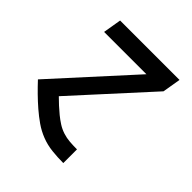

<svg xmlns="http://www.w3.org/2000/svg" viewBox="-200 -653 1001 1001"><g transform="rotate(45 300.0 -152.5)"><path d="M426 215Q384 215 343 210.5Q302 206 265 191.5Q228 177 196.5 155Q165 133 135.5 107.5Q106 82 78.5 55Q51 28 25 0L406 -419H94L111 -520H549L532 -419L164 -15Q181 2 199.5 19Q218 36 237 51.5Q256 67 277 80.5Q298 94 322.5 102Q347 110 373 112Q399 114 426 114H427V215Z"/></g></svg>

Font: Iosevka Aile Oblique
Style: Bold
Weight: 700
Italic angle: -9°
Designer: Belleve Invis
Foundry: Belleve Invis
Version: Version 31.1.0; ttfautohint (v1.8.4)